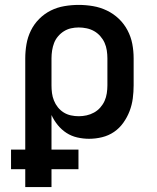

<svg xmlns="http://www.w3.org/2000/svg" viewBox="-20 -558 640 783"><path d="M83 205V132H25V52H83V-320Q83 -349 88 -378Q93 -407 106 -433.5Q119 -460 140 -481Q161 -502 187 -515Q213 -528 242.5 -533Q272 -538 301 -538Q330 -538 359.5 -533Q389 -528 416 -515Q443 -502 464.5 -481.5Q486 -461 500 -434.5Q514 -408 519.5 -379Q525 -350 525 -320V-210Q525 -183 521.5 -156.5Q518 -130 508.5 -105Q499 -80 483 -57.5Q467 -35 445 -20Q423 -5 396.5 1.5Q370 8 343 8Q319 8 295 2.5Q271 -3 251 -16Q231 -29 215.5 -48Q200 -67 190 -89V52H300V132H190V205ZM301 -84Q317 -84 333 -87.5Q349 -91 363.5 -99Q378 -107 389 -119.5Q400 -132 406.5 -146.5Q413 -161 415.5 -177.5Q418 -194 418 -210V-320Q418 -336 415.5 -352.5Q413 -369 406.5 -383.5Q400 -398 389 -410.5Q378 -423 364 -431Q350 -439 333.5 -442.5Q317 -446 301 -446Q285 -446 269.5 -442.5Q254 -439 240.5 -430.5Q227 -422 216.5 -409.5Q206 -397 200.5 -382.5Q195 -368 192.5 -352Q190 -336 190 -320V-210Q190 -194 192 -178.5Q194 -163 200 -148Q206 -133 216 -120.5Q226 -108 239.5 -99.5Q253 -91 269 -87.5Q285 -84 301 -84Z"/></svg>

Font: Iosevka Curly SmBdEx
Style: Regular
Weight: 600
Width: 7
Monospace: yes
Designer: Belleve Invis
Foundry: Belleve Invis
Version: Version 11.1.0; ttfautohint (v1.8.3)